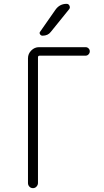

<svg xmlns="http://www.w3.org/2000/svg" viewBox="-20 -975 540 995"><path d="M125 -26.4V-672.9Q125 -696.3 142.1 -713.4Q159.2 -730.5 181.6 -730.5H423.8Q432.6 -730.5 439 -724.1Q445.3 -717.8 445.3 -709Q445.3 -700.2 439 -693.4Q432.6 -686.5 423.8 -686.5H185.5Q176.8 -686.5 176.8 -677.7V-26.4Q176.8 -16.6 169.4 -8.3Q162.1 0 150.9 0Q139.6 0 132.3 -7.8Q125 -15.6 125 -26.4ZM267.6 -924.8Q289.1 -955.1 325.2 -955.1Q335.9 -955.1 340.3 -944.8Q344.7 -934.6 337.9 -926.8L243.2 -809.6Q228.5 -790 200.2 -790Q192.4 -790 187.5 -797.4Q182.6 -804.7 188.5 -811.5Z"/></svg>

Font: Rounded Mgen+ 1mn light
Style: Regular
Weight: 200
Designer: [Source Han Sans]
Ryoko NISHIZUKA  (kana & ideographs); Paul D. Hunt (Latin, Greek & Cyrillic); Wenlong ZHANG  (bopomofo
Version: Version 1.059.20150602